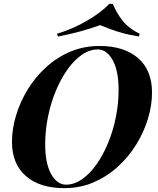

<svg xmlns="http://www.w3.org/2000/svg" viewBox="-20 -960 817 994"><path d="M486 -704Q444 -704 404 -676.5Q364 -649 329.5 -600.5Q295 -552 269 -489.5Q243 -427 228.5 -356Q214 -285 214 -213Q214 -115 244.5 -59.5Q275 -4 322 -4Q364 -4 404 -31.5Q444 -59 478.5 -107.5Q513 -156 539 -218.5Q565 -281 579.5 -352Q594 -423 594 -495Q594 -593 563.5 -648.5Q533 -704 486 -704ZM42 -226Q42 -292 63 -362Q84 -432 123 -496Q162 -560 217.5 -611Q273 -662 343 -692Q413 -722 495 -722Q622 -722 694.5 -659.5Q767 -597 767 -481Q767 -415 746 -345.5Q725 -276 685.5 -212Q646 -148 590 -97Q534 -46 464.5 -16Q395 14 313 14Q186 14 114 -48.5Q42 -111 42 -226ZM498 -830Q455 -814 397.5 -798Q340 -782 280 -771L275 -785Q359 -811 431 -853Q503 -895 546 -940H564Q586 -888 617 -850Q648 -812 703 -785L699 -771Q651 -779 616 -788.5Q581 -798 553 -808.5Q525 -819 498 -830Z"/></svg>

Font: Playfair Display
Style: Bold Italic
Weight: 700
Italic angle: -14°
Designer: Claus Eggers Sørensen
Foundry: Claus Eggers Sørensen
Version: Version 1.203